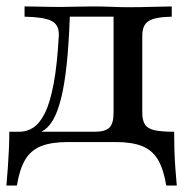

<svg xmlns="http://www.w3.org/2000/svg" viewBox="-22 -435 584 588"><path d="M-2.4 133.1Q0 106.5 2 78.6Q4 50.8 5.2 23Q6.5 -4.8 6.5 -31.5H267.7Q300 -31.5 312.9 -44Q325.8 -56.5 325.8 -89.5V-386.3L329 -383.9H187.1L191.9 -386.3Q188.7 -296.8 181.9 -234.7Q175 -172.6 164.9 -133.1Q154.8 -93.5 142.3 -71Q129.8 -48.4 114.9 -37.9Q100 -27.4 83.1 -23.4L37.1 -31.5Q60.5 -31.5 80.2 -44.4Q100 -57.3 115.7 -89.1Q131.5 -121 142.3 -178.6Q153.2 -236.3 158.1 -325.8Q159.7 -359.7 134.7 -371.4Q109.7 -383.1 53.2 -383.9V-415.3Q66.9 -415.3 85.1 -414.9Q103.2 -414.5 123.8 -414.1Q144.4 -413.7 163.7 -413.7Q184.7 -413.7 208.1 -414.5Q231.5 -415.3 261.3 -415.3Q294.4 -415.3 320.2 -414.1Q346 -412.9 371.8 -412.9Q408.9 -412.9 446.8 -414.1Q484.7 -415.3 504 -415.3V-383.9Q454 -383.1 433.9 -371Q413.7 -358.9 413.7 -325.8V-89.5Q413.7 -66.9 421.8 -54Q429.8 -41.1 450.8 -36.3Q471.8 -31.5 511.3 -31.5Q511.3 -4.8 512.1 23Q512.9 50.8 514.9 78.6Q516.9 106.5 519.4 133.1H487.1Q479 83.1 461.7 54Q444.4 25 413.3 12.5Q382.3 0 331.5 0H186.3Q135.5 0 104 12.5Q72.6 25 55.2 54Q37.9 83.1 29.8 133.1Z"/></svg>

Font: Playfair 12pt Medium
Style: Regular
Weight: 500
Designer: Claus Eggers Sørensen
Foundry: Claus Eggers Sørensen
Version: Version 2.000;gftools[0.9.28]